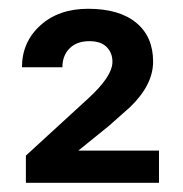

<svg xmlns="http://www.w3.org/2000/svg" viewBox="-20 -736 410 431"><path d="M336.9 -325.7H38.1V-386.7L177.2 -514.2Q232.4 -564.5 232.4 -597.2Q232.4 -617.7 219.2 -630.6Q206.1 -643.6 180.7 -643.6Q152.3 -643.6 136.2 -627.4Q120.1 -611.3 120.1 -585H29.3Q29.3 -641.6 70.6 -679Q111.8 -716.3 177.7 -716.3Q247.6 -716.3 285.6 -685.1Q323.7 -653.8 323.7 -597.7Q323.7 -545.4 272 -495.6L224.1 -453.1L155.8 -397.9H336.9Z"/></svg>

Font: RobotoDraft Medium
Style: Regular
Weight: 500
Version: Version 2.001152; 2014